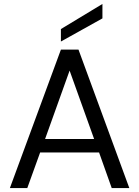

<svg xmlns="http://www.w3.org/2000/svg" viewBox="-20 -951 704 971"><path d="M30 0 288 -700H377L634 0H545L481 -180H183L118 0ZM208 -248H456L332 -594ZM288 -741V-804L498 -931V-858Z"/></svg>

Font: DeepMind Sans
Style: Regular
Weight: 400
Designer: Jonny Pinhorn / Modifications: Colophon Foundry
Foundry: Colophon Foundry
Version: Version 1.002; ttfautohint (v1.8.2)